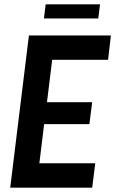

<svg xmlns="http://www.w3.org/2000/svg" viewBox="-20 -863 530 883"><path d="M404 0H27L113 -700H490L477 -588H220L196 -393H404L391 -292H183L161 -112H418ZM432 -778H182L190 -843H440Z"/></svg>

Font: Kulim Park
Style: Bold Italic
Weight: 700
Italic angle: -8°
Designer: Noponies / Dale Sattler
Foundry: Noponies
Version: Version 1.000; ttfautohint (v1.8.3)